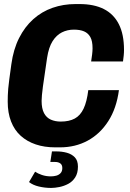

<svg xmlns="http://www.w3.org/2000/svg" viewBox="-20 -716 640 946"><path d="M251 10Q199 10 156 -4.5Q113 -19 82 -47Q51 -75 34.5 -117.5Q18 -160 18 -215Q18 -231 18.5 -245.5Q19 -260 20.5 -279Q22 -298 26 -327Q30 -356 36 -400Q46 -473 74 -528.5Q102 -584 144 -621.5Q186 -659 239 -677.5Q292 -696 352 -696H372Q443 -696 491.5 -671.5Q540 -647 565.5 -597Q591 -547 591 -470Q591 -456 589.5 -442Q588 -428 586 -413H429Q432 -432 434 -448.5Q436 -465 436 -478Q436 -514 425 -533.5Q414 -553 394 -561.5Q374 -570 344 -570Q312 -570 285 -556.5Q258 -543 239 -513Q220 -483 212 -431Q198 -339 191.5 -290Q185 -241 185 -219Q185 -181 197 -158.5Q209 -136 230.5 -126.5Q252 -117 279 -117Q321 -117 348.5 -132Q376 -147 392 -181Q408 -215 415 -272H566Q554 -182 513.5 -119Q473 -56 412 -23Q351 10 276 10ZM232 210Q201 210 171.5 203Q142 196 123 181L153 130Q166 139 186.5 146Q207 153 230 153Q245 153 257.5 149.5Q270 146 278.5 137Q287 128 287 112Q287 96 277 89Q267 82 252 82H228L236 30H258Q285 30 309 36.5Q333 43 348.5 59Q364 75 364 105Q364 137 350.5 158Q337 179 316 190Q295 201 272.5 205.5Q250 210 232 210Z"/></svg>

Font: Chivo Mono
Style: Bold Italic
Weight: 700
Italic angle: -8.05°
Monospace: yes
Version: Version 1.008